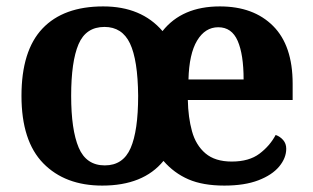

<svg xmlns="http://www.w3.org/2000/svg" viewBox="-20 -569 976 599"><path d="M299 10Q183 10 115 -59.5Q47 -129 47 -270Q47 -411 112.5 -480Q178 -549 302 -549Q421 -549 487 -472Q548 -549 666 -549Q771 -549 832 -488Q893 -427 893 -308V-257H566Q567 -203 579 -159.5Q591 -116 621 -90.5Q651 -65 703 -65Q757 -65 789.5 -89.5Q822 -114 840 -148Q854 -143 863.5 -132Q873 -121 873 -105Q873 -76 851 -49.5Q829 -23 786 -6.5Q743 10 680 10Q613 10 568 -9.5Q523 -29 490 -67Q427 10 299 10ZM307 -53Q364 -53 387.5 -107Q411 -161 411 -270Q410 -382 385.5 -433.5Q361 -485 306 -485Q248 -485 225 -431Q202 -377 202 -270Q202 -164 225.5 -108.5Q249 -53 307 -53ZM740 -321Q740 -399 721.5 -441.5Q703 -484 661 -484Q620 -484 595 -442.5Q570 -401 568 -321Z"/></svg>

Font: Noto Serif Gurmukhi
Style: Bold
Weight: 700
Designer: Vaibhav Singh and the Monotype Design Team
Foundry: Monotype Imaging Inc.
Version: Version 2.004; ttfautohint (v1.8.4.7-5d5b)